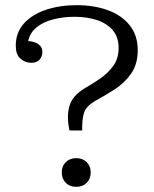

<svg xmlns="http://www.w3.org/2000/svg" viewBox="-20 -716 597 743"><path d="M249 -211Q237 -264 248.5 -305Q260 -346 309 -375Q339 -392 369 -413Q399 -434 419 -462Q439 -490 439 -530Q439 -573 416 -599.5Q393 -626 354.5 -638.5Q316 -651 269 -651Q226 -651 187.5 -641.5Q149 -632 122.5 -611Q96 -590 89 -557Q113 -556 128.5 -545Q144 -534 144 -515Q144 -497 132.5 -484.5Q121 -472 99 -473Q75 -474 58 -490Q41 -506 41 -539Q41 -590 72.5 -625Q104 -660 157.5 -678Q211 -696 277 -696Q344 -696 397.5 -676.5Q451 -657 482 -618Q513 -579 513 -522Q513 -467 487 -430.5Q461 -394 423.5 -370Q386 -346 351 -327Q314 -306 305.5 -280.5Q297 -255 298 -211ZM275 7Q250 7 234.5 -8.5Q219 -24 219 -49Q219 -73 234.5 -88.5Q250 -104 275 -104Q300 -104 315.5 -88.5Q331 -73 331 -49Q331 -24 315.5 -8.5Q300 7 275 7Z"/></svg>

Font: Montagu Slab 16pt Light
Style: Regular
Weight: 300
Designer: Florian Karsten
Foundry: Florian Karsten
Version: Version 1.000; ttfautohint (v1.8.3)